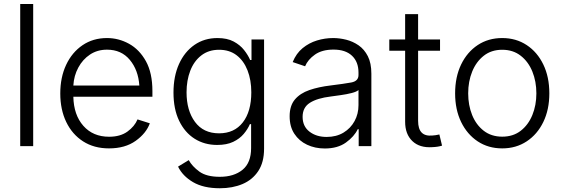

<svg xmlns="http://www.w3.org/2000/svg" viewBox="-20 -748 2888 983"><path d="M149.9 -727.5V0H83.5V-727.5Z M538.1 11.7Q461.4 11.7 405.5 -24.2Q349.6 -60.1 319.1 -123.5Q288.6 -187 288.6 -269.5Q288.6 -352.1 318.6 -416Q348.6 -480 402.6 -516.6Q456.5 -553.2 527.8 -553.2Q587.4 -553.2 640.6 -523.9Q693.8 -494.6 727.1 -434.6Q760.3 -374.5 760.3 -281.7V-252.9H355.5Q357.4 -159.7 406.7 -103.8Q456.1 -47.9 538.6 -47.9Q595.7 -47.9 632.3 -74.2Q668.9 -100.6 684.1 -136.7L747.1 -116.7Q728.5 -65.4 674.6 -26.9Q620.6 11.7 538.1 11.7ZM355.5 -310.1H693.4Q688 -389.6 644.5 -441.7Q601.1 -493.7 527.8 -493.7Q478.5 -493.7 440.9 -468.8Q403.3 -443.8 380.9 -402.1Q358.4 -360.4 355.5 -310.1Z M1105.5 215.8Q1022 215.8 968.5 184.6Q915 153.3 891.6 105L946.3 71.8Q963.9 103.5 1000.5 130.4Q1037.1 157.2 1105.5 157.2Q1177.7 157.2 1221.7 121.3Q1265.6 85.4 1265.6 10.3V-112.3H1259.3Q1248.5 -86.9 1227.8 -62.3Q1207 -37.6 1173.8 -21.7Q1140.6 -5.9 1091.8 -5.9Q1026.9 -5.9 976.3 -37.8Q925.8 -69.8 897 -129.9Q868.2 -189.9 868.2 -273.9Q868.2 -357.4 896.5 -420.2Q924.8 -482.9 975.6 -518.1Q1026.4 -553.2 1093.3 -553.2Q1143.1 -553.2 1176.3 -535.4Q1209.5 -517.6 1229.7 -491.7Q1250 -465.8 1260.7 -440.9H1267.6V-545.9H1332V13.2Q1332 82.5 1302.5 127.4Q1272.9 172.4 1221.9 194.1Q1170.9 215.8 1105.5 215.8ZM1101.6 -65.4Q1179.7 -65.4 1223.1 -121.3Q1266.6 -177.2 1266.6 -275.4Q1266.6 -338.4 1247.3 -387.7Q1228 -437 1191.4 -465.1Q1154.8 -493.2 1101.6 -493.2Q1047.9 -493.2 1010.5 -464.1Q973.1 -435.1 954.1 -385.7Q935.1 -336.4 935.1 -275.4Q935.1 -182.1 978.3 -123.8Q1021.5 -65.4 1101.6 -65.4Z M1642.6 12.2Q1592.8 12.2 1552 -7.1Q1511.2 -26.4 1487.1 -63Q1462.9 -99.6 1462.9 -152.8Q1462.9 -206.5 1489.7 -238.5Q1516.6 -270.5 1564 -286.9Q1611.3 -303.2 1672.9 -310.5Q1740.7 -318.8 1778.1 -325.7Q1815.4 -332.5 1815.4 -363.8V-376.5Q1815.4 -431.2 1782.2 -462.6Q1749 -494.1 1687.5 -494.1Q1628.9 -494.1 1592.5 -468.5Q1556.2 -442.9 1542 -408.7L1478.5 -430.2Q1496.6 -474.6 1529.3 -501.5Q1562 -528.3 1602.8 -540.8Q1643.6 -553.2 1686 -553.2Q1718.3 -553.2 1752.4 -544.7Q1786.6 -536.1 1815.9 -515.9Q1845.2 -495.6 1863.3 -460.2Q1881.3 -424.8 1881.3 -370.6V0H1816.4V-86.4H1811.5Q1793.5 -48.8 1751.2 -18.3Q1709 12.2 1642.6 12.2ZM1652.3 -46.9Q1702.1 -46.9 1738.8 -69.1Q1775.4 -91.3 1795.4 -128.2Q1815.4 -165 1815.4 -209.5V-287.1Q1806.2 -278.3 1780.3 -271.7Q1754.4 -265.1 1724.6 -261Q1694.8 -256.8 1673.3 -253.9Q1604.5 -245.6 1566.9 -221.9Q1529.3 -198.2 1529.3 -149.9Q1529.3 -101.1 1564.5 -74Q1599.6 -46.9 1652.3 -46.9Z M2232.9 -545.9V-488.3H2120.6V-128.9Q2120.6 -46.9 2193.8 -54.2Q2200.7 -54.2 2210.7 -55.9Q2220.7 -57.6 2229.5 -59.6L2243.2 -2.4Q2222.2 4.4 2193.4 5.4Q2128.4 9.8 2091.3 -25.6Q2054.2 -61 2054.2 -124.5V-488.3H1973.1V-545.9H2054.2V-675.8H2120.6V-545.9Z M2551.3 11.7Q2480 11.7 2425.8 -24.2Q2371.6 -60.1 2340.8 -123.5Q2310.1 -187 2310.1 -270Q2310.1 -354 2340.8 -417.7Q2371.6 -481.4 2425.8 -517.3Q2480 -553.2 2551.3 -553.2Q2622.1 -553.2 2676.5 -517.3Q2731 -481.4 2761.7 -417.7Q2792.5 -354 2792.5 -270Q2792.5 -187 2761.7 -123.5Q2731 -60.1 2676.5 -24.2Q2622.1 11.7 2551.3 11.7ZM2551.3 -48.3Q2607.4 -48.3 2646.2 -78.6Q2685.1 -108.9 2705.6 -159.2Q2726.1 -209.5 2726.1 -270Q2726.1 -331.1 2705.6 -381.6Q2685.1 -432.1 2646 -462.6Q2606.9 -493.2 2551.3 -493.2Q2495.6 -493.2 2456.8 -462.6Q2418 -432.1 2397.5 -381.6Q2377 -331.1 2377 -270Q2377 -209.5 2397.2 -159.2Q2417.5 -108.9 2456.5 -78.6Q2495.6 -48.3 2551.3 -48.3Z"/></svg>

Font: Inter Light
Style: Regular
Weight: 300
Designer: Rasmus Andersson
Foundry: rsms
Version: Version 4.000;git-a52131595